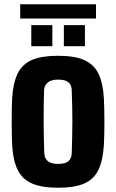

<svg xmlns="http://www.w3.org/2000/svg" viewBox="-20 -872 545 902"><path d="M253 10Q176.5 10 130.5 -10Q84.5 -30 62.8 -74.2Q41 -118.5 37 -191Q36 -210 35.5 -239.2Q35 -268.5 35 -301.2Q35 -334 35.5 -363Q36 -392 37 -410Q41.5 -483.5 63.5 -527.5Q85.5 -571.5 131.2 -590.8Q177 -610 253 -610Q331 -610 376.5 -589.5Q422 -569 443 -525Q464 -481 468 -410Q469 -391 469.8 -361.5Q470.5 -332 470.5 -299.5Q470.5 -267 469.8 -238Q469 -209 468 -191Q463.5 -118.5 442.5 -74.2Q421.5 -30 376 -10Q330.5 10 253 10ZM253 -102Q287.5 -102 302 -115.2Q316.5 -128.5 317 -153Q318.5 -197.5 319.2 -234.2Q320 -271 320 -304.8Q320 -338.5 319.2 -373.2Q318.5 -408 317 -448Q316.5 -472 302 -485Q287.5 -498 253 -498Q219.5 -498 203.8 -484Q188 -470 187 -448Q186 -417.5 185.5 -382.2Q185 -347 185 -309Q185 -271 185.8 -231.8Q186.5 -192.5 188 -153Q189 -128.5 204.2 -115.2Q219.5 -102 253 -102ZM280 -655V-754H379V-655ZM127 -655V-754H226V-655ZM75 -852H431V-785H75Z"/></svg>

Font: Big Shoulders Text Thin Black
Style: Regular
Weight: 900
Version: Version 2.002